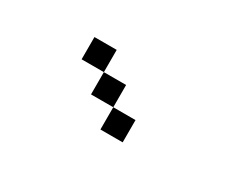

<svg xmlns="http://www.w3.org/2000/svg" viewBox="-41 -1015 582 467"><g transform="rotate(30 250.0 -781.0)"><path d="M312.5 -687.5V-750H250V-687.5ZM250 -750V-812.5H187.5V-750ZM187.5 -812.5V-875H125V-812.5Z"/></g></svg>

Font: Unifont
Style: Regular
Weight: 500
Version: Version 15.1.04